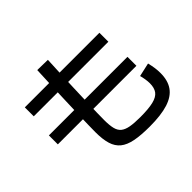

<svg xmlns="http://www.w3.org/2000/svg" viewBox="-182 -1062 1365 1365"><g transform="rotate(-45 500.0 -380.0)"><path d="M617 45Q529 45 470.5 33.5Q412 22 378 -5.5Q344 -33 329.5 -80.5Q315 -128 315 -199Q315 -223 316 -270.5Q317 -318 319 -381.5Q321 -445 323.5 -517.5Q326 -590 329 -664Q332 -738 335 -805L440 -803Q437 -742 434 -672.5Q431 -603 428.5 -533.5Q426 -464 424 -402Q422 -340 421 -291.5Q420 -243 420 -216Q420 -165 428 -132Q436 -99 457.5 -81.5Q479 -64 517.5 -57Q556 -50 617 -50Q700 -50 747.5 -61.5Q795 -73 815 -99.5Q835 -126 835 -173Q835 -192 831 -216.5Q827 -241 822 -258L925 -281Q933 -247 936.5 -221.5Q940 -196 940 -170Q940 -95 906.5 -47.5Q873 0 801.5 22.5Q730 45 617 45ZM65 -328V-418H855V-328ZM85 -590V-680H835V-590Z"/></g></svg>

Font: M PLUS 1 Code Medium
Style: Regular
Weight: 500
Designer: Coji Morishita
Foundry: UNDERFOREST DESIGN
Version: Version 1.002